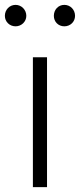

<svg xmlns="http://www.w3.org/2000/svg" viewBox="-35 -768 328 788"><path d="M29 -660C53 -660 73 -679 73 -703C73 -728 53 -748 29 -748C4 -748 -15 -728 -15 -703C-15 -679 4 -660 29 -660ZM229 -660C254 -660 273 -679 273 -703C273 -728 254 -748 229 -748C204 -748 186 -728 186 -703C186 -679 204 -660 229 -660ZM100 0H158V-533H100Z"/></svg>

Font: Spoqa Han Sans Neo Light
Style: Regular
Weight: 300
Designer: [Spoqa Han Sans Neo] Dong-huui Kim  Younghwa Kang  Yujin Lee  [Noto Sans] Ryoko NISHIZUKA  (kana & ideographs); Paul D. 
Foundry: Spoqa (http://www.spoqa-han-sans.com)
Version: Version 1.000